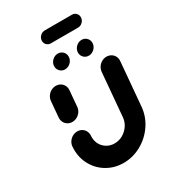

<svg xmlns="http://www.w3.org/2000/svg" viewBox="-194 -894 884 995"><g transform="rotate(-30 248.0 -396.0)"><path d="M123.7 -313.3Q108.5 -313.3 96.5 -320.7Q84.4 -328.1 78.1 -340.9Q71.9 -353.7 73 -368.9L81.1 -463Q82.6 -478.1 91.1 -490.9Q99.6 -503.7 113 -511.1Q126.3 -518.5 141.5 -518.5Q156.7 -518.5 168.9 -511.1Q181.1 -503.7 187.4 -490.9Q193.7 -478.1 192.2 -463L184.1 -368.9Q183 -353.7 174.3 -340.9Q165.6 -328.1 152.2 -320.7Q138.9 -313.3 123.7 -313.3ZM444.8 -518.1Q460 -518.1 472.2 -510.7Q484.4 -503.3 490.7 -490.6Q497 -477.8 495.6 -462.6L473 -203Q468.1 -146.3 435.9 -98.9Q403.7 -51.5 353.7 -23.9Q303.7 3.7 248.1 3.7Q195.6 3.7 152.2 -21.1Q108.9 -45.9 83.9 -89.1Q58.9 -132.2 58.9 -184.8Q58.9 -190.4 59.6 -203Q60.7 -218.1 69.4 -230.9Q78.1 -243.7 91.5 -251.1Q104.8 -258.5 120 -258.5Q135.2 -258.5 147.2 -251.1Q159.3 -243.7 165.6 -230.9Q171.9 -218.1 170.7 -203Q170.4 -200 170.4 -194.1Q170.4 -170 181.9 -150.2Q193.3 -130.4 213.3 -118.9Q233.3 -107.4 257.8 -107.4Q283.7 -107.4 306.7 -120.2Q329.6 -133 344.6 -155Q359.6 -177 361.9 -203L384.4 -462.6Q385.9 -477.8 394.4 -490.6Q403 -503.3 416.3 -510.7Q429.6 -518.1 444.8 -518.1ZM327.8 -609.3Q327.8 -622.2 334.6 -633.5Q341.5 -644.8 352.8 -651.5Q364.1 -658.1 376.7 -658.1Q394.1 -658.1 406.1 -646.3Q418.1 -634.4 418.1 -617Q418.1 -604.1 411.3 -592.8Q404.4 -581.5 393.1 -574.8Q381.9 -568.1 369.3 -568.1Q351.9 -568.1 339.8 -580Q327.8 -591.9 327.8 -609.3ZM185.6 -609.3Q185.6 -622.2 192.4 -633.5Q199.3 -644.8 210.6 -651.5Q221.9 -658.1 234.4 -658.1Q251.9 -658.1 263.9 -646.3Q275.9 -634.4 275.9 -617Q275.9 -604.1 269.1 -592.8Q262.2 -581.5 250.9 -574.8Q239.6 -568.1 227 -568.1Q209.6 -568.1 197.6 -580Q185.6 -591.9 185.6 -609.3ZM196.3 -755.6Q196.3 -771.9 208.3 -783.9Q220.4 -795.9 236.7 -795.9H398.9Q413.3 -795.9 423 -786.1Q432.6 -776.3 432.6 -762.2Q432.6 -745.9 420.7 -733.9Q408.9 -721.9 392.6 -721.9H230.4Q215.9 -721.9 206.1 -731.7Q196.3 -741.5 196.3 -755.6Z"/></g></svg>

Font: 26F Galaxy Sans Black
Style: Italic
Weight: 900
Italic angle: -5°
Designer: C₂₉H₂₅N₃O₅
Version: Version 1.200